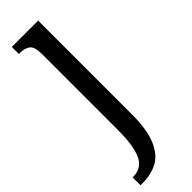

<svg xmlns="http://www.w3.org/2000/svg" viewBox="-268 -543 789 789"><g transform="rotate(-45 127.0 -148.0)"><path d="M-3 240V194H2Q31 194 51 177.5Q71 161 81.5 121Q92 81 92 10V-427Q92 -471 75 -483Q58 -495 32 -495H25V-536H178V8Q178 97 156.5 148Q135 199 97.5 219.5Q60 240 10 240Z"/></g></svg>

Font: Noto Serif Myanmar ExtraCondensed
Style: Regular
Weight: 400
Width: 2
Designer: Ben Mitchell and the Monotype Design Team
Foundry: Monotype Imaging Inc.
Version: Version 2.106; ttfautohint (v1.8.4.7-5d5b)